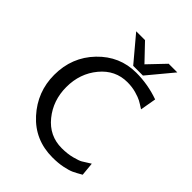

<svg xmlns="http://www.w3.org/2000/svg" viewBox="-250 -1022 1172 1172"><g transform="rotate(45 335.5 -436.0)"><path d="M64 -347.2Q64 -500 165.5 -605.5Q267.1 -710.9 409.2 -710.9Q510.3 -710.9 606 -676.8L587.9 -573.2Q557.1 -593.3 540 -602.5Q522.9 -611.8 488 -621.8Q453.1 -631.8 412.1 -631.8Q308.1 -631.8 238.5 -547.9Q168.9 -463.9 168.9 -347.2Q168.9 -231.9 237.5 -147.5Q306.2 -63 413.1 -63Q462.9 -63 502.4 -73.5Q542 -84 556.4 -92.5Q570.8 -101.1 609.9 -126L618.2 -39.1Q582 -18.1 561 -8.5Q540 1 501.5 9Q462.9 17.1 413.1 17.1Q261.2 17.1 162.6 -92Q64 -201.2 64 -347.2ZM230 -889.2H306.2L408.2 -782.2L510.3 -889.2H585L450.2 -727.1H366.2Z"/></g></svg>

Font: CMU Bright
Style: SemiBold
Weight: 600
Version: Version 0.7.0